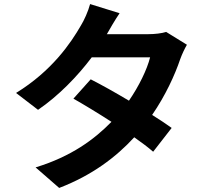

<svg xmlns="http://www.w3.org/2000/svg" viewBox="-20 -858 1040 944"><path d="M797 -701C775 -694 741 -690 710 -690H505L506 -691C518 -712 544 -758 568 -793L423 -838C414 -803 393 -757 378 -733C328 -646 235 -509 59 -401L167 -318C268 -387 361 -483 431 -576H718C703 -516 663 -434 614 -363C547 -403 479 -441 426 -468L341 -373C392 -344 460 -303 528 -259C445 -174 332 -89 155 -35L271 66C433 4 551 -86 640 -183C677 -157 709 -133 733 -112L824 -229C799 -247 765 -270 728 -293C794 -389 840 -490 866 -567C875 -592 888 -619 899 -638Z"/></svg>

Font: Noto Sans Mono CJK JP Bold
Style: Regular
Weight: 700
Designer: Ryoko NISHIZUKA (kana & ideographs); Paul D. Hunt (Latin, Greek & Cyrillic); Wenlong ZHANG (bopomofo); Sandoll Communica
Foundry: Adobe Systems Incorporated
Version: Version 1.004;PS 1.004;hotconv 1.0.82;makeotf.lib2.5.63406